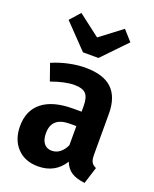

<svg xmlns="http://www.w3.org/2000/svg" viewBox="-151 -889 795 990"><g transform="rotate(20 246.5 -394.0)"><path d="M465 -78 436 14Q391 9 363.5 -8Q336 -25 322 -61Q274 16 180 16Q108 16 65.5 -29Q23 -74 23 -148Q23 -234 81 -280Q139 -326 249 -326H296V-356Q296 -405 277.5 -424Q259 -443 215 -443Q164 -443 89 -416L57 -507Q101 -526 148.5 -536Q196 -546 238 -546Q337 -546 384.5 -500.5Q432 -455 432 -364V-140Q432 -112 439.5 -99Q447 -86 465 -78ZM296 -142V-247H262Q210 -247 185.5 -225Q161 -203 161 -159Q161 -123 176.5 -103.5Q192 -84 219 -84Q244 -84 263.5 -99Q283 -114 296 -142ZM410 -748 283 -616H198L71 -748L121 -804L240 -713L360 -804Z"/></g></svg>

Font: Fira Sans Condensed SemiBold
Style: Regular
Weight: 600
Width: 3
Designer: bBox Type GmbH & Carrois Corporate GbR & Edenspiekermann AG
Foundry: bBox Type GmbH & Carrois Corporate GbR & Edenspiekermann AG
Version: Version 4.301